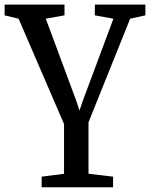

<svg xmlns="http://www.w3.org/2000/svg" viewBox="-23 -571 650 832"><path d="M157.5 240.5V194.5L254.5 182V-33.5L57.5 -490L-3 -504.5V-551H256.5V-504.5L175.5 -490L308.5 -131.5L321.5 -91.5L335 -132L468.5 -490L388 -504.5V-551H607V-504.5L541 -490L360.5 -41V182L467 194.5V240.5Z"/></svg>

Font: Merriweather 28pt
Style: Regular
Weight: 400
Version: Version 2.100